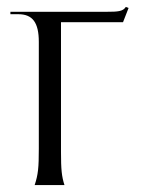

<svg xmlns="http://www.w3.org/2000/svg" viewBox="-20 -534 411 554"><path d="M80 0H166C158 -25 156 -45 156 -95V-470H335L351 -511L343 -514C335 -501 320 -500 288 -500H10V-493H33C74 -493 92 -469 92 -413V-105C92 -50 90 -30 80 0Z"/></svg>

Font: Sinistre
Style: Regular
Weight: 400
Designer: Jules Durand
Foundry: Collletttivo
Version: Version 69.420;Glyphs 3.2 (3217)